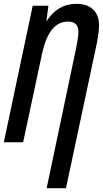

<svg xmlns="http://www.w3.org/2000/svg" viewBox="-21 -744 539 1004"><path d="M223 240H324L478 -483C489 -533 497 -578 497 -611C497 -682 455 -724 378 -724C311 -724 259 -691 224 -635H222L232 -714H150L-1 0H100L198 -459C224 -581 271 -631 334 -631C374 -631 389 -611 389 -576C389 -554 383 -524 377 -492Z"/></svg>

Font: Noto Sans UI Condensed Medium
Style: Italic
Weight: 500
Width: 3
Italic angle: -12°
Designer: Monotype Design Team
Foundry: Monotype Imaging Inc.
Version: Version 1.901